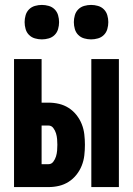

<svg xmlns="http://www.w3.org/2000/svg" viewBox="-20 -760 540 780"><path d="M351 0V-520H463V0ZM37 0V-520H149V-343H177Q199 -343 220 -338Q241 -333 259 -321.5Q277 -310 290.5 -293Q304 -276 312 -256Q320 -236 322.5 -214.5Q325 -193 325 -172Q325 -150 322.5 -128.5Q320 -107 312 -87Q304 -67 290.5 -50Q277 -33 259 -21.5Q241 -10 220 -5Q199 0 177 0ZM149 -93H177Q189 -93 196.5 -103Q204 -113 207.5 -124.5Q211 -136 212 -148Q213 -160 213 -172Q213 -183 212 -195Q211 -207 207.5 -218.5Q204 -230 196.5 -240Q189 -250 177 -250H149ZM350 -600Q336 -600 322 -604Q308 -608 298 -618Q288 -628 284 -642Q280 -656 280 -670Q280 -684 284 -698Q288 -712 298 -722Q308 -732 322 -736Q336 -740 350 -740Q364 -740 378 -736Q392 -732 402 -722Q412 -712 416 -698Q420 -684 420 -670Q420 -656 416 -642Q412 -628 402 -618Q392 -608 378 -604Q364 -600 350 -600ZM150 -600Q136 -600 122 -604Q108 -608 98 -618Q88 -628 84 -642Q80 -656 80 -670Q80 -684 84 -698Q88 -712 98 -722Q108 -732 122 -736Q136 -740 150 -740Q164 -740 178 -736Q192 -732 202 -722Q212 -712 216 -698Q220 -684 220 -670Q220 -656 216 -642Q212 -628 202 -618Q192 -608 178 -604Q164 -600 150 -600Z"/></svg>

Font: Iosevka SS18 Heavy
Style: Regular
Weight: 900
Monospace: yes
Designer: Belleve Invis
Foundry: Belleve Invis
Version: Version 25.1.1; ttfautohint (v1.8.4)